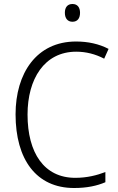

<svg xmlns="http://www.w3.org/2000/svg" viewBox="-20 -983 592 962"><path d="M343 -963C318 -963 305 -946 305 -919C305 -891 319 -874 343 -874C368 -874 381 -891 381 -919C381 -946 368 -963 343 -963ZM362 -724C411 -724 458 -712 502 -689L524 -738C476 -763 421 -775 361 -775C163 -775 58 -616 58 -410C58 -184 162 -41 351 -41C416 -41 466 -52 508 -70V-121C466 -105 417 -92 357 -92C201 -92 118 -217 118 -409C118 -587 202 -724 362 -724Z"/></svg>

Font: Noto Sans Tamil UI SemiCondensed Light
Style: Regular
Weight: 300
Width: 4
Designer: Jelle Bosma - Monotype Design Team
Foundry: Monotype Imaging Inc.
Version: Version 2.004